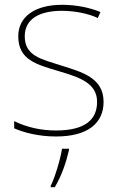

<svg xmlns="http://www.w3.org/2000/svg" viewBox="-20 -558 498 799"><path d="M411 -134C411 -235 321 -258 233 -286C152 -312 83 -325 83 -407C83 -478 142 -513 238 -513C291 -513 350 -501 387 -483L398 -508C356 -525 301 -538 238 -538C126 -538 56 -489 56 -407C56 -309 131 -290 224 -262C312 -236 384 -212 384 -134C384 -60 334 -15 213 -15C151 -15 92 -28 39 -54V-24C77 -7 140 10 213 10C345 10 411 -45 411 -134ZM267 67V61H238C232 104 207 185 191 215V221H208C236 174 255 119 267 67Z"/></svg>

Font: Noto Sans Lao Thin
Style: Regular
Weight: 100
Designer: Monotype Design Team
Foundry: Monotype Imaging Inc.
Version: Version 2.003